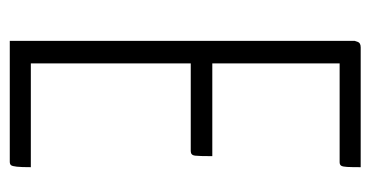

<svg xmlns="http://www.w3.org/2000/svg" viewBox="-198 -542 740 383"><g transform="rotate(90 171.5 -350.0)"><path d="M61 0V-688Q61 -688 63 -694Q65 -700 74 -700H313Q313 -682 312.5 -673Q312 -664 310 -661Q308 -658 303 -658H106V-42H313Q313 -23 312 -14Q311 -5 309 -2.5Q307 0 302 0ZM75 -361V-404H291Q291 -378 290 -369.5Q289 -361 281 -361Z"/></g></svg>

Font: Yanone Kaffeesatz Light
Style: Regular
Weight: 300
Designer: Yanone (Cyrillic: Daniel Pouzeot, Huerta Tipografica, and Cyreal)
Foundry: Yanone
Version: Version 2.003